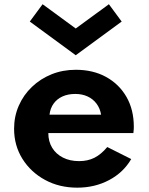

<svg xmlns="http://www.w3.org/2000/svg" viewBox="-20 -850 686 886"><path d="M336.5 16Q253.5 16 187.8 -19.8Q122 -55.5 83.5 -117Q45 -178.5 45 -256Q45 -313 66.8 -362.5Q88.5 -412 127.5 -449.2Q166.5 -486.5 218 -507.2Q269.5 -528 329.5 -528Q409.5 -528 469.8 -494.8Q530 -461.5 563.8 -402.5Q597.5 -343.5 597.5 -265Q597.5 -258.5 597.2 -253.8Q597 -249 595.5 -236H203Q203 -197 220.8 -168Q238.5 -139 270.5 -122.8Q302.5 -106.5 345 -106.5Q385 -106.5 415.8 -122Q446.5 -137.5 475 -171.5L585.5 -116Q549.5 -54 483.5 -19Q417.5 16 336.5 16ZM208.5 -321H446.5Q441.5 -350.5 425.2 -372Q409 -393.5 384 -405Q359 -416.5 327.5 -416.5Q294 -416.5 268.5 -405Q243 -393.5 227.5 -372Q212 -350.5 208.5 -321ZM329.5 -595 117.5 -750.5 176.5 -830.5 329.5 -718.5 482.5 -830.5 541.5 -750.5Z"/></svg>

Font: Spartan Thin
Style: Bold
Weight: 700
Version: Version 1.004